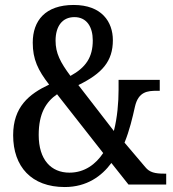

<svg xmlns="http://www.w3.org/2000/svg" viewBox="-20 -744 699 774"><path d="M241 10C330 10 390 -34 429 -87L498 0H650V-44H642C605 -44 583 -49 566 -70L482 -169C502 -218 514 -269 524 -314C538 -375 575 -378 613 -378H624V-422H458V-382C458 -332 453 -270 439 -216L296 -401C392 -448 435 -497 435 -582C435 -656 390 -724 277 -724C163 -724 112 -661 112 -572C112 -505 133 -461 178 -403C97 -365 33 -313 33 -199C33 -72 107 10 241 10ZM264 -438C223 -493 204 -530 204 -580C204 -638 231 -675 280 -675C330 -675 354 -635 354 -581C354 -513 326 -472 264 -438ZM260 -48C186 -48 136 -100 136 -200C136 -286 165 -333 210 -364L396 -127C366 -82 321 -48 260 -48Z"/></svg>

Font: Noto Serif Condensed Medium
Style: Regular
Weight: 500
Width: 3
Designer: Monotype Design Team
Foundry: Monotype Imaging Inc.
Version: Version 2.015